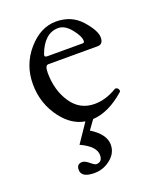

<svg xmlns="http://www.w3.org/2000/svg" viewBox="-124 -501 658 802"><g transform="rotate(-20 204.5 -100.0)"><path d="M261.2 136.7Q261.2 177.2 223.6 203.6Q194.3 225.1 157.2 225.1Q99.1 225.1 99.1 189.9Q99.1 164.1 124 164.1Q135.3 164.1 151.9 177.7Q169.9 192.9 176.8 192.9Q204.1 192.9 204.1 162.1Q204.1 123 138.2 92.8L194.8 9.3Q136.7 -0.5 93.8 -56.2Q42 -123.5 41.7 -210.4Q41.5 -297.4 96.9 -361.1Q152.3 -424.8 221.2 -424.8Q290 -424.8 332.5 -377Q375 -329.1 375 -298.6Q375 -268.1 350.1 -268.1H130.9Q116.2 -268.1 116.2 -235.8Q116.2 -157.7 153.6 -101.8Q190.9 -45.9 256.8 -45.9Q306.2 -45.9 355 -75.2Q357.4 -76.7 360.4 -76.7Q366.2 -76.7 370.6 -71.3Q374 -67.9 374 -61Q374 -58.6 372.1 -57.1Q299.3 7.3 228.5 11.2L199.2 51.8Q261.2 89.8 261.2 136.7ZM127.4 -307.6Q127.4 -300.8 139.2 -300.8H295.9Q303.2 -300.8 303.2 -309.1Q303.2 -330.6 276.6 -363.3Q250 -396 221.2 -396Q189.5 -396 166.3 -374.8Q143.1 -353.5 128.9 -314.9Q127.4 -311 127.4 -307.6Z"/></g></svg>

Font: Junicode
Style: Regular
Weight: 400
Designer: Peter S. Baker
Foundry: Briery Creek Software
Version: Version 0.7.2